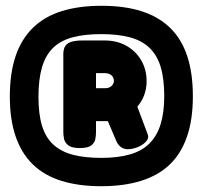

<svg xmlns="http://www.w3.org/2000/svg" viewBox="-20 -724 701 664"><path d="M331 -704Q411 -704 470 -685Q529 -666 568.5 -627.5Q608 -589 627.5 -530Q647 -471 647 -391Q647 -310 626.5 -251Q606 -192 566.5 -154.5Q527 -117 467.5 -98.5Q408 -80 330 -80Q252 -80 192.5 -98.5Q133 -117 93.5 -155.5Q54 -194 34 -252.5Q14 -311 14 -390Q14 -471 34 -530Q54 -589 94 -628Q134 -667 193.5 -685.5Q253 -704 331 -704ZM331 -178Q388 -178 429.5 -190Q471 -202 497 -228Q523 -254 535.5 -294.5Q548 -335 548 -392Q548 -452 535.5 -493Q523 -534 496.5 -559Q470 -584 429 -595Q388 -606 330 -606Q271 -606 229.5 -594.5Q188 -583 162.5 -557.5Q137 -532 125 -490.5Q113 -449 113 -389Q113 -329 125.5 -288.5Q138 -248 165 -223.5Q192 -199 233 -188.5Q274 -178 331 -178ZM455 -355 491 -259Q496 -247 485.5 -235Q475 -223 457 -215.5Q439 -208 421 -208Q408 -208 397.5 -216Q387 -224 382 -237L353 -305H312V-267Q312 -255 309.5 -242.5Q307 -230 295.5 -221Q284 -212 256 -212Q228 -212 216 -221.5Q204 -231 201.5 -244Q199 -257 199 -267V-536Q199 -554 205.5 -564.5Q212 -575 227 -579.5Q242 -584 265 -584H342Q384 -584 416.5 -566Q449 -548 468 -516Q487 -484 487 -443Q487 -418 479 -396Q471 -374 455 -355ZM312 -471V-419H345Q357 -419 365 -426Q373 -433 374 -443Q374 -456 365.5 -463.5Q357 -471 343 -471Z"/></svg>

Font: Fredoka Light
Style: Bold
Weight: 700
Version: Version 2.001